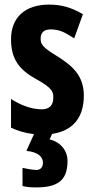

<svg xmlns="http://www.w3.org/2000/svg" viewBox="-20 -576 409 836"><path d="M274 123C274 85 249 44 196 31L207 7C293 -6 345 -59 345 -160C345 -249 292 -291 231 -330C163 -371 157 -384 157 -408C157 -434 171 -448 201 -448C245 -448 269 -430 303 -409L341 -514C291 -544 245 -556 194 -556C89 -556 28 -500 28 -405C28 -322 61 -274 135 -233C214 -190 212 -173 212 -149C212 -118 195 -100 162 -100C112 -100 64 -122 28 -145V-20C60 -5 92 4 128 8L95 81C147 86 167 108 167 132C167 155 154 164 138 164C124 164 97 159 78 155V234C98 239 116 240 138 240C244 240 274 199 274 123Z"/></svg>

Font: Noto Sans Gurmukhi UI ExtraCondensed
Style: Bold
Weight: 700
Width: 2
Designer: Jelle Bosma - Monotype Design Team
Foundry: Monotype Imaging Inc.
Version: Version 2.004